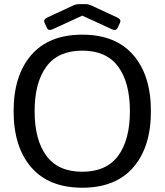

<svg xmlns="http://www.w3.org/2000/svg" viewBox="-20 -880 784 915"><path d="M192.4 -771.5Q185.1 -787.1 205.1 -796.4L323.7 -851.6Q342.8 -860.4 355 -860.4H389.2Q401.4 -860.4 420.4 -851.6L539.1 -796.4Q559.1 -787.1 551.8 -771.5L540.5 -747.1Q533.2 -731.4 513.2 -740.7L372.6 -805.2H371.6L231 -740.7Q210.9 -731.4 203.6 -747.1ZM44.9 -350.1Q44.9 -521 129.2 -617.9Q213.4 -714.8 372.1 -714.8Q530.8 -714.8 615 -617.9Q699.2 -521 699.2 -350.1Q699.2 -179.2 615 -82.3Q530.8 14.6 372.1 14.6Q213.4 14.6 129.2 -82.3Q44.9 -179.2 44.9 -350.1ZM145 -350.1Q145 -213.4 201.2 -137.5Q257.3 -61.5 372.1 -61.5Q486.8 -61.5 543 -137.5Q599.1 -213.4 599.1 -350.1Q599.1 -486.8 543 -562.7Q486.8 -638.7 372.1 -638.7Q257.3 -638.7 201.2 -562.7Q145 -486.8 145 -350.1Z"/></svg>

Font: Istok
Style: Regular
Weight: 500
Designer: Andrey V. Panov
Foundry: Andrey V. Panov
Version: Version 1.0.3